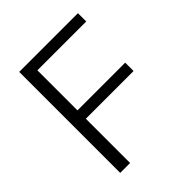

<svg xmlns="http://www.w3.org/2000/svg" viewBox="-182 -749 859 859"><g transform="rotate(-45 248.0 -319.5)"><path d="M81 0V-639H143.5V0ZM116 -280V-333H445.5V-280ZM99 -586.5V-639H452.5V-586.5Z"/></g></svg>

Font: Anek Gurmukhi Light
Style: Regular
Weight: 300
Designer: Sarang Kulkarni (Gurmukhi), Yesha Goshar (Latin)
Foundry: Ek Type
Version: Version 1.003